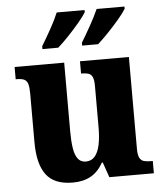

<svg xmlns="http://www.w3.org/2000/svg" viewBox="-54 -814 747 872"><g transform="rotate(-5 319.0 -378.0)"><path d="M243 10Q159 10 122 -39Q85 -88 85 -188V-409Q85 -438 80.5 -453Q76 -468 64.5 -474Q53 -480 29 -480H25V-536H251V-222Q251 -178 256 -146Q261 -114 274 -97Q287 -80 310 -80Q336 -80 351.5 -98.5Q367 -117 374 -150.5Q381 -184 381 -230V-418Q381 -447 374.5 -460Q368 -473 355.5 -476.5Q343 -480 326 -480H323V-536H546V-118Q546 -89 553 -76Q560 -63 573 -59.5Q586 -56 603 -56H613V0H410L386 -69H382Q360 -29 326 -9.5Q292 10 243 10ZM339 -619Q359 -652 381.5 -692Q404 -732 419 -766H546V-756Q536 -739 512 -710.5Q488 -682 460.5 -653.5Q433 -625 412 -606H339ZM158 -619Q178 -652 200.5 -692Q223 -732 237 -766H364V-756Q354 -739 330 -710.5Q306 -682 279 -653.5Q252 -625 230 -606H158Z"/></g></svg>

Font: Noto Serif Khmer SemiCondensed ExtraBold
Style: Regular
Weight: 800
Width: 4
Designer: Danh Hong and the Monotype Design Team
Foundry: Monotype Imaging Inc.
Version: Version 2.004